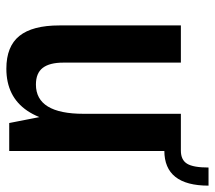

<svg xmlns="http://www.w3.org/2000/svg" viewBox="-56 -611 676 604"><g transform="rotate(90 282.0 -309.0)"><path d="M177 -170Q177 -127 193.5 -105.5Q210 -84 246 -84Q292 -84 315 -121.5Q338 -159 338 -234L373 -304V-251Q373 -123 328.5 -57Q284 9 196 9Q126 9 93 -32Q60 -73 60 -158V-540H177ZM455 0H367L338 -148V-540H455ZM454 -540Q483 -540 495 -559.5Q507 -579 507 -627H564Q564 -488 454 -488Z"/></g></svg>

Font: Pathway Extreme Condensed SemiBold
Style: Regular
Weight: 600
Width: 3
Version: Version 1.001;gftools[0.9.26]